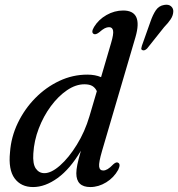

<svg xmlns="http://www.w3.org/2000/svg" viewBox="-20 -765 738 795"><path d="M541 -611.5 402.5 -140Q388.5 -92 390.5 -75.5Q392.5 -59 407.5 -59Q416 -59 425.8 -64.8Q435.5 -70.5 449.5 -85Q461.5 -95.5 468.5 -91.5Q481 -86 469.5 -62Q451.5 -29.5 419.8 -10Q388 9.5 354 9.5Q296 9.5 296 -47.5Q296 -62 300.2 -83.2Q304.5 -104.5 315 -141Q270.5 -65.5 218.8 -28Q167 9.5 117 9.5Q67 9.5 40.5 -26.5Q14 -62.5 21.5 -135Q26 -198 53.8 -255.8Q81.5 -313.5 126 -358.8Q170.5 -404 225.8 -430Q281 -456 341.5 -456Q374.5 -456 398.5 -445.5L440 -587Q451 -624 448.2 -638.2Q445.5 -652.5 431.5 -652.5Q423 -652.5 413.5 -647.8Q404 -643 390.5 -631Q376.5 -620.5 369 -624Q355.5 -630 369.5 -653.5Q388 -684 421 -702.8Q454 -721.5 490 -721.5Q573 -721.5 541 -611.5ZM118 -129.5Q115 -86.5 128.2 -67.2Q141.5 -48 164 -48Q192.5 -48 228.8 -80Q265 -112 298.2 -165.8Q331.5 -219.5 350.5 -284L381 -387.5Q374.5 -401.5 362.5 -408.8Q350.5 -416 329.5 -416Q293.5 -416 257.2 -391.2Q221 -366.5 190.5 -325.2Q160 -284 140.5 -233Q121 -182 118 -129.5ZM603 -675.5Q613 -704.5 625.5 -722.8Q638 -741 659.5 -744.5Q678 -748 688.2 -739Q698.5 -730 697.5 -716Q696.5 -700 686.5 -685Q676.5 -670 659.5 -652.5L589 -564Q578 -553.5 569.5 -557.5Q564.5 -559.5 565 -564.5Q565.5 -569.5 567.5 -575.5Z"/></svg>

Font: Fraunces 72pt S050
Style: Italic
Weight: 400
Italic angle: -16°
Version: Version 1.000; ttfautohint (v1.8.3)